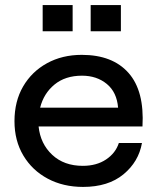

<svg xmlns="http://www.w3.org/2000/svg" viewBox="-20 -725 619 756"><path d="M448 -162H539Q526 -88 466 -38.5Q406 11 307 11Q229 11 168 -21.5Q107 -54 72 -112.5Q37 -171 37 -248Q37 -326 71 -384.5Q105 -443 165 -476Q225 -509 302 -509Q423 -509 486 -438Q549 -367 541 -227H132Q139 -159 185.5 -115.5Q232 -72 306 -72Q360 -72 397.5 -97Q435 -122 448 -162ZM303 -427Q237 -427 194.5 -392Q152 -357 138 -301H445Q440 -362 400.5 -394.5Q361 -427 303 -427ZM266 -705V-602H148V-705ZM456 -705V-602H337V-705Z"/></svg>

Font: Syne Medium
Style: Regular
Weight: 500
Designer: Lucas Descroix
Foundry: Bonjour Monde
Version: Version 2.200; ttfautohint (v1.8.4)